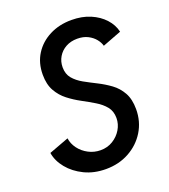

<svg xmlns="http://www.w3.org/2000/svg" viewBox="-135 -825 816 929"><g transform="rotate(-20 273.0 -360.5)"><path d="M251.5 7.8Q190.4 7.8 141.6 -15.9Q92.8 -39.6 62 -77.4Q31.2 -115.2 24.4 -157.7L126.5 -195.8Q130.4 -167 148.9 -142.1Q167.5 -117.2 196.3 -102.1Q225.1 -86.9 258.3 -86.9Q293.5 -86.9 321.5 -104Q349.6 -121.1 366.2 -148.7Q382.8 -176.3 382.8 -207.5Q382.8 -242.7 363.8 -266.1Q344.7 -289.6 314.7 -307.6Q284.7 -325.7 251 -343.8Q217.3 -361.8 187.3 -385Q157.2 -408.2 138.2 -441.9Q119.1 -475.6 119.1 -525.9Q119.1 -585.9 147.7 -631.1Q176.3 -676.3 226.3 -701.9Q276.4 -727.5 339.4 -727.5Q393.6 -727.5 436 -709.5Q478.5 -691.4 506.1 -661.1Q533.7 -630.9 542 -593.8L444.8 -556.6Q440.4 -574.2 426.3 -591.8Q412.1 -609.4 389.2 -621.1Q366.2 -632.8 335 -632.8Q301.8 -632.8 276.1 -618.7Q250.5 -604.5 236.1 -580.3Q221.7 -556.2 221.7 -526.4Q221.7 -491.7 240.7 -469Q259.8 -446.3 290 -429.4Q320.3 -412.6 354 -395.8Q387.7 -378.9 418.2 -356.7Q448.7 -334.5 467.8 -300.5Q486.8 -266.6 486.8 -215.3Q486.8 -151.9 455.8 -101.3Q424.8 -50.8 371.6 -21.5Q318.4 7.8 251.5 7.8Z"/></g></svg>

Font: Reddit Sans Medium
Style: Italic
Weight: 500
Italic angle: -11.25°
Designer: Stephen Hutchings
Version: Version 1.013